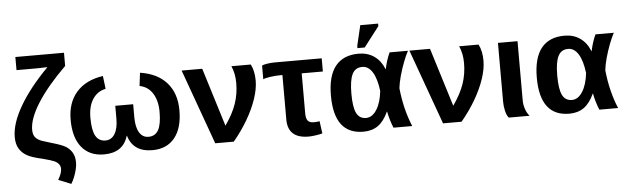

<svg xmlns="http://www.w3.org/2000/svg" viewBox="-54 -943 4398 1346"><g transform="rotate(-5 2145.0 -270.0)"><path d="M158.2 -206.1Q158.2 -169.9 174.8 -151.4Q191.4 -132.8 220.5 -122.8Q249.5 -112.8 287.1 -102.1Q357.9 -82 385.3 -64.9Q412.6 -47.4 428.7 -20Q444.8 7.3 444.8 49.8Q444.8 71.3 438.2 98.4Q431.6 125.5 421.1 151.4Q410.6 177.2 398.9 195.8L309.6 159.7Q336.4 115.2 336.4 84Q336.4 47.9 295.9 28.3Q285.2 23.4 264.9 17.1Q244.6 10.7 214.4 2.9Q136.2 -14.2 103.5 -33.7Q69.8 -53.2 51 -85Q32.2 -116.7 32.2 -165.5Q32.2 -260.3 102.1 -380.6Q171.9 -501 301.3 -632.3V-634.3L239.3 -632.3H85.4V-724.6H427.7V-631.8Q296.9 -502.9 227.5 -393.6Q158.2 -284.2 158.2 -206.1Z M879.4 -231.4Q879.4 -162.1 902.3 -124Q925.3 -85.9 966.8 -85.9Q1014.2 -85.9 1036.6 -125.7Q1059.1 -165.5 1059.1 -253.4Q1059.1 -332.5 1026.6 -383.8Q994.1 -435.1 935.1 -446.3L946.3 -538.6Q1067.9 -520.5 1133.3 -446.3Q1198.7 -372.1 1198.7 -252.4Q1198.7 -127 1143.1 -58.6Q1087.4 9.8 986.3 9.8Q851.1 9.8 816.9 -106.4H814.9Q780.8 9.8 645.5 9.8Q544.4 9.8 488.8 -58.6Q433.1 -127 433.1 -252.4Q433.1 -372.6 498.5 -446.5Q564 -520.5 685.1 -538.6L696.3 -447.3Q638.7 -436 605.5 -386Q572.3 -335.9 572.3 -254.4Q572.3 -166 595 -126.2Q617.7 -86.4 664.1 -86.4Q706.1 -86.4 729.7 -124.5Q753.4 -162.6 753.4 -231.4V-322.8H879.4Z M1749.5 -413.1Q1749.5 -355 1725.8 -284.9Q1702.1 -214.8 1659.4 -141.8Q1616.7 -68.8 1559.1 0H1428.7L1238.3 -528.3H1383.3L1510.7 -116.7Q1564.9 -193.8 1588.6 -262.7Q1612.3 -331.5 1612.3 -408.7Q1612.3 -475.6 1588.4 -528.3H1725.1Q1749.5 -480.5 1749.5 -413.1Z M1926.3 -435.5Q1886.2 -435.5 1850.1 -429.7Q1814 -423.8 1803.2 -417.5V-514.2Q1814.9 -520 1841.1 -524.2Q1867.2 -528.3 1892.6 -528.3H2224.1V-435.5H2075.2V-152.3Q2075.2 -118.7 2087.6 -102.5Q2100.1 -86.4 2131.3 -86.4Q2148.4 -86.4 2170.9 -90.3L2182.6 -3.4Q2165 1.5 2136 5.9Q2106.9 10.3 2085.4 10.3Q1939.5 10.3 1939.5 -122.6V-435.5Z M2646.5 -115.7Q2616.2 -49.8 2574.2 -20Q2532.2 9.8 2471.2 9.8Q2265.6 9.8 2265.6 -261.7Q2265.6 -400.4 2321 -469.2Q2376.5 -538.1 2483.9 -538.1Q2547.9 -538.1 2594 -505.6Q2640.1 -473.1 2663.6 -413.6H2665Q2677.2 -474.1 2701.7 -528.3H2831.1Q2814.9 -499 2797.1 -452.6Q2779.3 -406.2 2765.9 -357.7Q2752.4 -309.1 2748.5 -271.5Q2763.7 -122.6 2814.9 0H2683.1Q2670.9 -29.3 2662.4 -58.3Q2653.8 -87.4 2648.4 -115.7ZM2409.7 -263.2Q2409.7 -168 2430.4 -126.2Q2451.2 -84.5 2498 -84.5Q2541.5 -84.5 2572.8 -133.8Q2604 -183.1 2612.8 -264.6Q2602.1 -351.6 2573.5 -397.5Q2544.9 -443.4 2502 -443.4Q2452.1 -443.4 2430.9 -399.9Q2409.7 -356.4 2409.7 -263.2ZM2639.2 -718.3 2531.2 -577.6H2480V-593.8L2513.7 -736.3H2639.2Z M3352.5 -413.1Q3352.5 -355 3328.9 -284.9Q3305.2 -214.8 3262.5 -141.8Q3219.7 -68.8 3162.1 0H3031.7L2841.3 -528.3H2986.3L3113.8 -116.7Q3168 -193.8 3191.7 -262.7Q3215.3 -331.5 3215.3 -408.7Q3215.3 -475.6 3191.4 -528.3H3328.1Q3352.5 -480.5 3352.5 -413.1Z M3494.6 0Q3480 -15.6 3472.2 -48.6Q3464.4 -81.5 3464.4 -115.2V-528.3H3602.1V-110.8Q3602.1 -81.5 3612.5 -50.5Q3623 -19.5 3641.1 0Z M4095.2 -115.7Q4064.9 -49.8 4022.9 -20Q3981 9.8 3919.9 9.8Q3714.4 9.8 3714.4 -261.7Q3714.4 -400.4 3769.8 -469.2Q3825.2 -538.1 3932.6 -538.1Q3996.6 -538.1 4042.7 -505.6Q4088.9 -473.1 4112.3 -413.6H4113.8Q4126 -474.1 4150.4 -528.3H4279.8Q4263.7 -499 4245.8 -452.6Q4228 -406.2 4214.6 -357.7Q4201.2 -309.1 4197.3 -271.5Q4212.4 -122.6 4263.7 0H4131.8Q4119.6 -29.3 4111.1 -58.3Q4102.5 -87.4 4097.2 -115.7ZM3858.4 -263.2Q3858.4 -168 3879.2 -126.2Q3899.9 -84.5 3946.8 -84.5Q3990.2 -84.5 4021.5 -133.8Q4052.7 -183.1 4061.5 -264.6Q4050.8 -351.6 4022.2 -397.5Q3993.7 -443.4 3950.7 -443.4Q3900.9 -443.4 3879.6 -399.9Q3858.4 -356.4 3858.4 -263.2Z"/></g></svg>

Font: Arimo
Style: Bold
Weight: 700
Designer: Steve Matteson
Foundry: Monotype Imaging Inc.
Version: Version 1.33